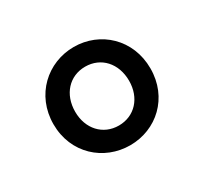

<svg xmlns="http://www.w3.org/2000/svg" viewBox="-76 -875 538 506"><g transform="rotate(-30 192.5 -621.5)"><path d="M193 -472C273 -472 340 -532 340 -621C340 -710 273 -771 193 -771C113 -771 45 -710 45 -621C45 -532 113 -472 193 -472ZM193 -532C145 -532 111 -569 111 -621C111 -674 145 -711 193 -711C241 -711 275 -674 275 -621C275 -569 241 -532 193 -532Z"/></g></svg>

Font: Noto Sans JP Medium
Style: Regular
Weight: 500
Designer: Ryoko NISHIZUKA 西塚涼子 (kana, bopomofo & ideographs); Paul D. Hunt (Latin, Greek & Cyrillic); Sandoll Communications 산돌커뮤니
Foundry: Adobe
Version: Version 2.004;hotconv 1.0.118;makeotfexe 2.5.65603